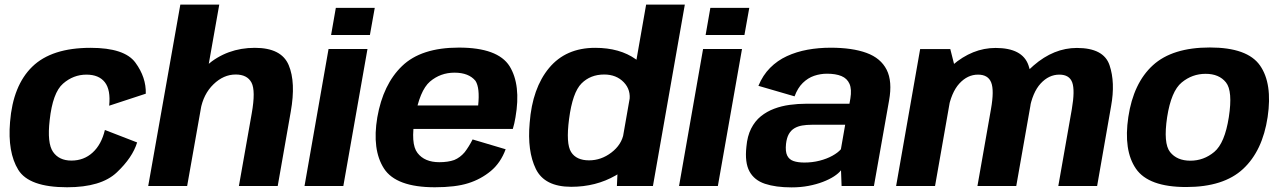

<svg xmlns="http://www.w3.org/2000/svg" viewBox="-20 -805 5546 831"><path d="M270.5 5.5Q417.5 5.5 485.5 -58.8Q553.5 -123 573.5 -188.5L434 -242.5Q419 -179.5 381 -144.8Q343 -110 289 -110Q235.5 -110 209.5 -147.8Q183.5 -185.5 195 -285Q208 -404 252.8 -443Q297.5 -482 354 -482Q408 -482 433.8 -449Q459.5 -416 452.5 -347.5L611 -399.5Q613 -470 566 -534Q519 -598 372 -598Q203.5 -598 119.8 -516.5Q36 -435 23.5 -277Q12.5 -146 59 -70.2Q105.5 5.5 270.5 5.5Z M621.5 0H790L929 -785H760.5ZM1014 0H1182L1238.5 -322Q1261 -448.5 1229.5 -523.2Q1198 -598 1083 -598Q962.5 -598 874.8 -521.8Q787 -445.5 773 -367L848 -329.5Q860 -397.5 903.8 -440Q947.5 -482.5 1000 -482.5Q1050 -482.5 1068.5 -447.5Q1087 -412.5 1069.5 -314Z M1298 0H1466L1570.5 -593H1402ZM1433.5 -771 1413 -653.5H1581L1602 -771Z M1862 5.5 1881.5 -103Q1817.5 -103 1787 -143Q1756 -182.5 1776 -296.5Q1796 -413 1841 -452Q1886.5 -490.5 1947 -490.5Q2009 -490.5 2038 -455Q2057.5 -424.5 2049.5 -348.5H1770L1752 -247H2199.5Q2206.5 -269.5 2211 -297Q2235.5 -437.5 2185.5 -518.5Q2134.5 -599 1966 -599Q1802.5 -599 1720 -519Q1638 -440 1613 -297Q1589.5 -157 1642 -75.5Q1694.5 5.5 1862 5.5ZM1881.5 -103 1862 5.5Q1951.5 5.5 2006.5 -12Q2061 -29 2104.5 -65Q2147 -100.5 2168.5 -159L2025.5 -201.5Q2009.5 -170 1991 -146Q1971.5 -123 1946 -112.5Q1919 -103 1881.5 -103Z M2650 0H2806L2944 -785H2776.5L2654 -86ZM2452.5 3.5Q2559 3.5 2644.5 -45.5Q2730 -94.5 2741 -154L2679.5 -228Q2670.5 -178.5 2626.2 -144.8Q2582 -111 2529.5 -111Q2474.5 -111 2451.8 -147Q2429 -183 2443 -290Q2458 -405 2496.8 -443.8Q2535.5 -482.5 2595 -482.5Q2647.5 -482.5 2679.8 -449Q2712 -415.5 2704 -366.5L2790.5 -439Q2801.5 -499 2732 -548.5Q2662.5 -598 2556 -598Q2429 -598 2356.5 -510.8Q2284 -423.5 2272.5 -273.5Q2261.5 -151 2299.2 -73.8Q2337 3.5 2452.5 3.5Z M2919 0H3087L3191.5 -593H3023ZM3054.5 -771 3034 -653.5H3202L3223 -771Z M3406 6Q3445 6 3479.2 -0.5Q3513.5 -7 3541.5 -17.8Q3569.5 -28.5 3589.5 -41.5Q3609.5 -54.5 3620 -68L3622.5 0H3762.5L3828 -370Q3843 -453 3817.5 -503.2Q3792 -553.5 3730.5 -576Q3669 -598.5 3575 -598.5Q3523 -598.5 3475 -589.8Q3427 -581 3385.8 -562Q3344.5 -543 3313 -511.2Q3281.5 -479.5 3262.5 -433.5L3419 -388Q3432.5 -424.5 3454.5 -446Q3476.5 -467.5 3503.5 -476.8Q3530.5 -486 3559.5 -486Q3597 -486 3621.8 -475.8Q3646.5 -465.5 3656.8 -442Q3667 -418.5 3660.5 -378.5L3656.5 -356H3469Q3434 -356 3398.5 -351.2Q3363 -346.5 3331 -334.5Q3299 -322.5 3273.2 -301.8Q3247.5 -281 3231 -248.5Q3214.5 -216 3210.5 -170Q3203 -101.5 3223.8 -63.2Q3244.5 -25 3291 -9.5Q3337.5 6 3406 6ZM3461.5 -101.5Q3433.5 -101.5 3414.5 -108Q3395.5 -114.5 3387 -132Q3378.5 -149.5 3382 -182.5Q3385 -208.5 3394.2 -224.8Q3403.5 -241 3418.2 -249.8Q3433 -258.5 3452 -261.8Q3471 -265 3493 -265H3638L3619.5 -159Q3606.5 -144 3582.5 -130.8Q3558.5 -117.5 3527.2 -109.5Q3496 -101.5 3461.5 -101.5Z M3858.5 0H4027L4115.5 -503.5L4093 -592.5H3962.5ZM4210.5 0H4378.5L4439.5 -346Q4457.5 -448 4431.2 -522.8Q4405 -597.5 4289 -597.5Q4189 -597.5 4102 -522.5Q4015 -447.5 4000 -363L4083 -327.5Q4097 -405 4132.2 -443.5Q4167.5 -482 4213 -482Q4256.5 -482 4270 -448Q4283.5 -414 4269 -332.5ZM4560.5 0H4728.5L4789 -346Q4807.5 -448 4782.2 -522.8Q4757 -597.5 4641 -597.5Q4541 -597.5 4453.5 -521.5Q4366 -445.5 4352 -363L4435 -327.5Q4448.5 -405 4484 -443.5Q4519.5 -482 4565 -482Q4608.5 -482 4620.8 -448Q4633 -414 4619 -332.5Z M5114 4.5Q5276 4.5 5360.2 -73.8Q5444.5 -152 5466.5 -298.5Q5488 -443.5 5433.5 -521.5Q5379 -599.5 5216.5 -599.5Q5054 -599.5 4969.8 -522.5Q4885.5 -445.5 4863.5 -298.5Q4842 -154 4896.5 -74.8Q4951 4.5 5114 4.5ZM5132 -109.5Q5074 -109.5 5044.2 -147Q5014.5 -184.5 5031.5 -298Q5049 -410.5 5094.5 -448Q5140 -485.5 5198 -485.5Q5256.5 -485.5 5286.2 -448.2Q5316 -411 5298.5 -298Q5281 -185.5 5235.5 -147.5Q5190 -109.5 5132 -109.5Z"/></svg>

Font: Anybody
Style: Bold Italic
Weight: 700
Italic angle: -10°
Designer: Tyler Finck
Foundry: Etcetera Type Company
Version: Version 1.113;gftools[0.9.25]